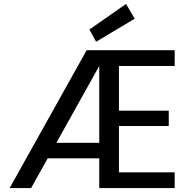

<svg xmlns="http://www.w3.org/2000/svg" viewBox="-20 -955 965 975"><path d="M29 0 420 -700H867V-620H584V-393H837V-315H584V-80H867V0H484V-620L138 0ZM167 -151 209 -230H531V-151ZM468 -743 434 -805 620 -935 664 -860Z"/></svg>

Font: DM Sans 10pt Medium
Style: Regular
Weight: 500
Version: Version 4.004;gftools[0.9.30]